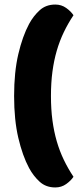

<svg xmlns="http://www.w3.org/2000/svg" viewBox="-20 -688 345 844"><path d="M42 -266Q42 -371 60.5 -450Q79 -529 108 -583Q127 -618 154.5 -643Q182 -668 223 -668Q250 -668 271 -653Q292 -638 303 -621Q279 -585 260.5 -546.5Q242 -508 229.5 -465Q217 -422 210.5 -373Q204 -324 204 -266Q204 -208 210.5 -159Q217 -110 229.5 -67Q242 -24 260.5 14.5Q279 53 303 89Q292 106 271 121Q250 136 223 136Q182 136 154.5 111Q127 86 108 51Q79 -3 60.5 -82Q42 -161 42 -266Z"/></svg>

Font: Baloo
Style: Regular
Weight: 400
Designer: Sarang Kulkarni and Ek Type
Foundry: Ek Type
Version: Version 1.100;PS 1.000;hotconv 1.0.88;makeotf.lib2.5.647800;